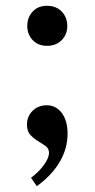

<svg xmlns="http://www.w3.org/2000/svg" viewBox="-20 -491 326 662"><path d="M74 -401C74 -382.3 80.2 -366.3 92.5 -353C104.8 -339.7 121.3 -333 142 -333C163.3 -333 180.3 -339.7 193 -353C205.7 -366.3 212 -382.3 212 -401C212 -421 205.7 -437.7 193 -451C180.3 -464.3 163.3 -471 142 -471C121.3 -471 104.8 -464.3 92.5 -451C80.2 -437.7 74 -421 74 -401ZM87 122 107 151C141.7 125.7 168 97.7 186 67C204 36.3 213 4 213 -30C213 -60 206.3 -83.8 193 -101.5C179.7 -119.2 162.3 -128 141 -128C121.7 -128 105.5 -121.7 92.5 -109C79.5 -96.3 73 -80.3 73 -61C73 -45.7 77 -33.8 85 -25.5C93 -17.2 101.7 -10.2 111 -4.5C120.3 1.2 129 6.8 137 12.5C145 18.2 149 26 149 36C149 47.3 143.3 61 132 77C120.7 93 105.7 108 87 122Z"/></svg>

Font: Libre Caslon Text
Style: Regular
Weight: 400
Designer: Pablo Impallari, Rodrigo Fuenzalida
Foundry: Pablo Impallari, Rodrigo Fuenzalida
Version: Version 1.000; ttfautohint (v0.93) -l 8 -r 50 -G 200 -x 14 -